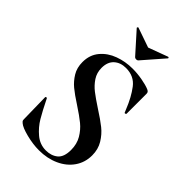

<svg xmlns="http://www.w3.org/2000/svg" viewBox="-244 -901 1003 1003"><g transform="rotate(45 257.5 -399.5)"><path d="M311 -360Q361 -328 391 -304Q421 -280 442 -245.5Q463 -211 463 -166Q463 -114 435 -73.5Q407 -33 357.5 -10.5Q308 12 247 12Q203 12 153.5 -0.5Q104 -13 87 -28Q82 -32 79.5 -35.5Q77 -39 77 -47L74 -206V-207Q74 -211 79 -211.5Q84 -212 85 -208Q115 -147 137.5 -109Q160 -71 194.5 -42Q229 -13 273 -13Q313 -13 339 -34.5Q365 -56 365 -108Q365 -152 345.5 -185Q326 -218 298 -241Q270 -264 221 -296Q173 -327 146.5 -349Q120 -371 101 -402Q82 -433 82 -475Q82 -528 112.5 -564.5Q143 -601 191 -618.5Q239 -636 292 -636Q327 -636 363 -629.5Q399 -623 421 -614Q430 -610 433 -605.5Q436 -601 436 -594V-447Q436 -444 431 -442.5Q426 -441 425 -444L417 -463Q392 -526 358.5 -570Q325 -614 265 -614Q225 -614 199.5 -591Q174 -568 174 -524Q174 -488 192.5 -460Q211 -432 238 -411Q265 -390 311 -360ZM156 -804Q156 -806 158.5 -808Q161 -810 162 -809L271 -771L379 -811H380Q383 -811 384.5 -808.5Q386 -806 384 -804L282 -687Q278 -683 271 -683Q263 -683 259 -687L156 -802Z"/></g></svg>

Font: Cormorant Garamond
Style: Bold
Weight: 700
Designer: Christian Thalmann (Catharsis Fonts)
Foundry: Catharsis Fonts
Version: Version 4.000